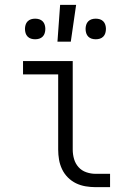

<svg xmlns="http://www.w3.org/2000/svg" viewBox="-20 -772 540 792"><path d="M374 0Q354 0 333 -3.5Q312 -7 293.5 -16Q275 -25 260 -40Q245 -55 236 -74Q227 -93 223.5 -113.5Q220 -134 220 -155V-465H75V-520H280V-155Q280 -135 285.5 -116Q291 -97 304 -82.5Q317 -68 336 -61.5Q355 -55 374 -55H434V0ZM217 -600 228 -752H294L272 -600ZM375 -610Q366 -610 358 -612.5Q350 -615 344 -621Q338 -627 335.5 -635.5Q333 -644 333 -653Q333 -661 335.5 -669.5Q338 -678 344 -684Q350 -690 358 -692.5Q366 -695 375 -695Q384 -695 392 -692.5Q400 -690 406 -684Q412 -678 414.5 -669.5Q417 -661 417 -653Q417 -644 414.5 -635.5Q412 -627 406 -621Q400 -615 392 -612.5Q384 -610 375 -610ZM125 -610Q116 -610 108 -612.5Q100 -615 94 -621Q88 -627 85.5 -635.5Q83 -644 83 -653Q83 -661 85.5 -669.5Q88 -678 94 -684Q100 -690 108 -692.5Q116 -695 125 -695Q134 -695 142 -692.5Q150 -690 156 -684Q162 -678 164.5 -669.5Q167 -661 167 -653Q167 -644 164.5 -635.5Q162 -627 156 -621Q150 -615 142 -612.5Q134 -610 125 -610Z"/></svg>

Font: Iosevka Curly Slab Light
Style: Regular
Weight: 300
Monospace: yes
Designer: Belleve Invis
Foundry: Belleve Invis
Version: Version 22.1.2; ttfautohint (v1.8.4)